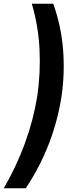

<svg xmlns="http://www.w3.org/2000/svg" viewBox="-49 -801 391 1020"><path d="M88 199H-29Q37 86 82.5 -37.5Q128 -161 149 -290Q167 -413 161 -538Q155 -663 120 -781H234Q276 -663 286 -538.5Q296 -414 278 -290Q237 -25 88 199Z"/></svg>

Font: Von Semi
Style: Italic
Weight: 600
Version: Version 4.000; ttfautohint (v1.8.4.7-5d5b)